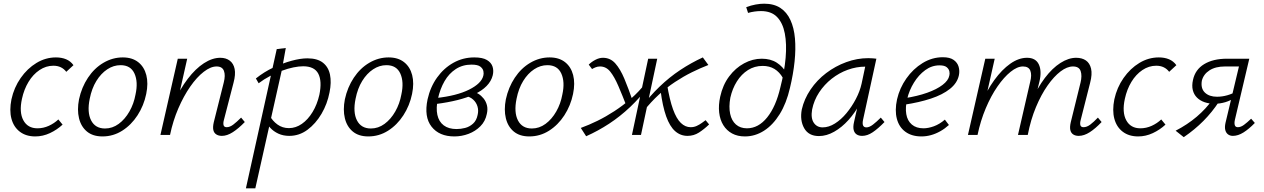

<svg xmlns="http://www.w3.org/2000/svg" viewBox="-20 -731 6845 1040"><path d="M171 8Q121 8 87.5 -17.5Q54 -43 42 -88Q30 -133 42 -193Q56 -257 92 -308.5Q128 -360 177.5 -390Q227 -420 283 -420Q314 -420 338 -410Q362 -400 378 -378L339 -342Q327 -358 309.5 -366.5Q292 -375 269 -375Q229 -375 194 -351.5Q159 -328 134.5 -287.5Q110 -247 99 -196Q83 -123 106.5 -79.5Q130 -36 183 -36Q215 -36 244.5 -49.5Q274 -63 296 -84L319 -56Q289 -28 250.5 -10Q212 8 171 8Z M535 8Q483 8 451 -18.5Q419 -45 408 -90.5Q397 -136 408 -193Q422 -258 456.5 -310Q491 -362 540.5 -391Q590 -420 645 -420Q696 -420 728.5 -394.5Q761 -369 772.5 -324.5Q784 -280 772 -222Q759 -159 725 -106.5Q691 -54 642 -23Q593 8 535 8ZM549 -35Q589 -35 623 -60Q657 -85 681 -127Q705 -169 714 -219Q729 -287 708.5 -332.5Q688 -378 633 -378Q595 -378 561 -355.5Q527 -333 502 -292.5Q477 -252 466 -196Q451 -123 473.5 -79Q496 -35 549 -35Z M1182 5Q1164 5 1151.5 -3Q1139 -11 1135.5 -27Q1132 -43 1138 -69L1192 -284Q1202 -323 1193 -347Q1184 -371 1153 -371Q1121 -371 1083.5 -342Q1046 -313 1010.5 -262Q975 -211 946 -144Q917 -77 901 0H862Q885 -95 920 -172Q955 -249 997 -304Q1039 -359 1084.5 -388.5Q1130 -418 1173 -418Q1204 -418 1224.5 -402.5Q1245 -387 1251 -357.5Q1257 -328 1245 -283L1193 -82Q1188 -64 1191 -53Q1194 -42 1208 -42Q1225 -42 1243.5 -56Q1262 -70 1286 -94L1306 -70Q1272 -35 1241 -15Q1210 5 1182 5ZM849 0 943 -413H994L901 0Z M1312 289 1479 -465 1528 -471 1506 -349 1363 289ZM1547 5Q1514 5 1488 -7Q1462 -19 1444 -38.5Q1426 -58 1416 -82L1440 -106Q1456 -76 1483 -56.5Q1510 -37 1545 -37Q1582 -37 1615 -60Q1648 -83 1673 -124Q1698 -165 1710 -218Q1725 -292 1704 -332Q1683 -372 1622 -372Q1599 -372 1569.5 -366Q1540 -360 1507.5 -348Q1475 -336 1442.5 -319Q1410 -302 1381 -280L1366 -306Q1411 -342 1461.5 -365.5Q1512 -389 1560 -402Q1608 -415 1645 -415Q1699 -415 1729 -391.5Q1759 -368 1767.5 -326.5Q1776 -285 1765 -231Q1753 -168 1721.5 -114.5Q1690 -61 1645.5 -28Q1601 5 1547 5Z M1975 8Q1923 8 1891 -18.5Q1859 -45 1848 -90.5Q1837 -136 1848 -193Q1862 -258 1896.5 -310Q1931 -362 1980.5 -391Q2030 -420 2085 -420Q2136 -420 2168.5 -394.5Q2201 -369 2212.5 -324.5Q2224 -280 2212 -222Q2199 -159 2165 -106.5Q2131 -54 2082 -23Q2033 8 1975 8ZM1989 -35Q2029 -35 2063 -60Q2097 -85 2121 -127Q2145 -169 2154 -219Q2169 -287 2148.5 -332.5Q2128 -378 2073 -378Q2035 -378 2001 -355.5Q1967 -333 1942 -292.5Q1917 -252 1906 -196Q1891 -123 1913.5 -79Q1936 -35 1989 -35Z M2441 8Q2359 8 2317.5 -45Q2276 -98 2296 -193Q2311 -260 2347.5 -311Q2384 -362 2436 -391Q2488 -420 2549 -420Q2594 -420 2617.5 -406Q2641 -392 2648 -370Q2655 -348 2649 -323Q2641 -291 2615.5 -265Q2590 -239 2550 -220.5Q2510 -202 2458 -189Q2406 -176 2344 -168L2342 -200Q2454 -212 2521 -245.5Q2588 -279 2598 -321Q2601 -331 2598.5 -345Q2596 -359 2582 -370Q2568 -381 2534 -381Q2486 -381 2449 -357Q2412 -333 2388 -291.5Q2364 -250 2352 -196Q2341 -146 2349 -109Q2357 -72 2383.5 -52Q2410 -32 2453 -32Q2476 -32 2499.5 -38Q2523 -44 2542 -61Q2561 -78 2567 -108Q2573 -132 2566.5 -154Q2560 -176 2543 -191.5Q2526 -207 2501 -211L2538 -237Q2555 -233 2571 -223Q2587 -213 2599.5 -197.5Q2612 -182 2617.5 -161Q2623 -140 2617 -114Q2609 -74 2582 -47Q2555 -20 2518 -6Q2481 8 2441 8Z M2847 8Q2795 8 2763 -18.5Q2731 -45 2720 -90.5Q2709 -136 2720 -193Q2734 -258 2768.5 -310Q2803 -362 2852.5 -391Q2902 -420 2957 -420Q3008 -420 3040.5 -394.5Q3073 -369 3084.5 -324.5Q3096 -280 3084 -222Q3071 -159 3037 -106.5Q3003 -54 2954 -23Q2905 8 2847 8ZM2861 -35Q2901 -35 2935 -60Q2969 -85 2993 -127Q3017 -169 3026 -219Q3041 -287 3020.5 -332.5Q3000 -378 2945 -378Q2907 -378 2873 -355.5Q2839 -333 2814 -292.5Q2789 -252 2778 -196Q2763 -123 2785.5 -79Q2808 -35 2861 -35Z M3155 7 3126 -38Q3170 -54 3216 -76.5Q3262 -99 3308 -129Q3354 -159 3397.5 -196.5Q3441 -234 3478 -282L3497 -268Q3448 -203 3393.5 -151.5Q3339 -100 3279.5 -61Q3220 -22 3155 7ZM3377 -148Q3351 -215 3329.5 -265Q3308 -315 3285.5 -343Q3263 -371 3230 -371Q3217 -371 3205 -366Q3193 -361 3187 -357L3169 -381Q3184 -396 3205 -407Q3226 -418 3246 -418Q3286 -418 3313 -387.5Q3340 -357 3362 -304.5Q3384 -252 3408 -182ZM3403 0 3491 -413H3540L3452 0ZM3468 -131 3450 -145Q3499 -210 3552.5 -261.5Q3606 -313 3665 -352Q3724 -391 3787 -420L3817 -379Q3773 -362 3727.5 -339.5Q3682 -317 3636.5 -287Q3591 -257 3548.5 -218Q3506 -179 3468 -131ZM3704 5Q3666 5 3637 -20.5Q3608 -46 3588.5 -100.5Q3569 -155 3558 -241L3593 -275Q3607 -190 3625.5 -139Q3644 -88 3668 -65Q3692 -42 3721 -42Q3739 -42 3754 -49Q3769 -56 3781.5 -65Q3794 -74 3802 -80L3821 -57Q3794 -31 3766 -13Q3738 5 3704 5Z M4015 8Q3975 8 3945.5 -8Q3916 -24 3898 -53Q3880 -82 3875.5 -121.5Q3871 -161 3881 -207Q3895 -271 3929.5 -317Q3964 -363 4010.5 -388Q4057 -413 4106 -413Q4154 -413 4187.5 -391.5Q4221 -370 4240 -335L4220 -310Q4202 -341 4175 -357.5Q4148 -374 4111 -374Q4067 -374 4031.5 -351.5Q3996 -329 3971.5 -290Q3947 -251 3936 -202Q3927 -152 3935 -114.5Q3943 -77 3966.5 -56.5Q3990 -36 4026 -36Q4088 -36 4135.5 -95Q4183 -154 4207 -258Q4229 -343 4235.5 -418Q4242 -493 4231 -550Q4220 -607 4189 -639Q4158 -671 4102 -671Q4085 -671 4067 -668.5Q4049 -666 4032 -661L4022 -692Q4048 -702 4073 -706.5Q4098 -711 4119 -711Q4172 -711 4207 -688Q4242 -665 4261.5 -622.5Q4281 -580 4286 -523Q4291 -466 4284 -398Q4277 -330 4259 -255Q4240 -172 4203.5 -113Q4167 -54 4118.5 -23Q4070 8 4015 8Z M4416 6Q4360 6 4336 -36.5Q4312 -79 4323 -138Q4336 -195 4370.5 -246Q4405 -297 4455 -335Q4505 -373 4564 -394.5Q4623 -416 4683 -416Q4697 -416 4708 -415Q4719 -414 4727 -413L4655 -83Q4646 -41 4673 -41Q4689 -41 4708.5 -56Q4728 -71 4751 -94L4771 -70Q4736 -34 4707 -14.5Q4678 5 4650 5Q4632 5 4620 -3Q4608 -11 4604 -27.5Q4600 -44 4606 -70L4645 -243L4679 -277Q4666 -222 4639 -171.5Q4612 -121 4576 -81Q4540 -41 4498.5 -17.5Q4457 6 4416 6ZM4436 -41Q4469 -41 4502.5 -62Q4536 -83 4565 -118Q4594 -153 4616 -195Q4638 -237 4647 -278L4671 -391L4699 -368Q4693 -369 4684 -369.5Q4675 -370 4667 -370Q4619 -370 4572 -353Q4525 -336 4485 -304.5Q4445 -273 4417 -230.5Q4389 -188 4379 -138Q4371 -91 4388 -66Q4405 -41 4436 -41Z M4971 8Q4919 8 4884.5 -17Q4850 -42 4838 -87.5Q4826 -133 4839 -193Q4853 -254 4889.5 -306Q4926 -358 4977.5 -389.5Q5029 -421 5087 -421Q5125 -421 5145.5 -406.5Q5166 -392 5172.5 -369.5Q5179 -347 5174 -323Q5165 -281 5125.5 -249.5Q5086 -218 5022.5 -197Q4959 -176 4879 -164L4880 -199Q4950 -210 5002 -228.5Q5054 -247 5085.5 -271Q5117 -295 5122 -321Q5125 -331 5122.5 -344Q5120 -357 5108 -367Q5096 -377 5069 -377Q5027 -377 4991.5 -351Q4956 -325 4930.5 -283.5Q4905 -242 4894 -196Q4883 -149 4889 -113Q4895 -77 4919 -56.5Q4943 -36 4982 -36Q5008 -36 5038.5 -47Q5069 -58 5098 -83L5120 -54Q5098 -34 5073 -20Q5048 -6 5022.5 1Q4997 8 4971 8Z M5823 5Q5805 5 5793 -3Q5781 -11 5777.5 -27Q5774 -43 5780 -69L5833 -284Q5842 -321 5833.5 -346Q5825 -371 5792 -371Q5760 -371 5724.5 -344Q5689 -317 5654.5 -268Q5620 -219 5591.5 -151Q5563 -83 5547 0H5509Q5531 -99 5565 -177Q5599 -255 5639.5 -308.5Q5680 -362 5724 -390Q5768 -418 5809 -418Q5841 -418 5862 -403.5Q5883 -389 5890 -359Q5897 -329 5885 -283L5834 -82Q5829 -64 5832 -53Q5835 -42 5849 -42Q5867 -42 5885.5 -56Q5904 -70 5927 -94L5947 -70Q5914 -35 5883 -15Q5852 5 5823 5ZM5223 0 5317 -413H5368L5275 0ZM5240 0Q5260 -89 5292.5 -165Q5325 -241 5366 -297.5Q5407 -354 5452.5 -386Q5498 -418 5543 -418Q5590 -418 5607 -382Q5624 -346 5610 -288L5539 0H5494L5560 -287Q5570 -325 5561 -348Q5552 -371 5521 -371Q5490 -371 5454 -342Q5418 -313 5383 -262.5Q5348 -212 5319.5 -144.5Q5291 -77 5275 0Z M6145 8Q6095 8 6061.5 -17.5Q6028 -43 6016 -88Q6004 -133 6016 -193Q6030 -257 6066 -308.5Q6102 -360 6151.5 -390Q6201 -420 6257 -420Q6288 -420 6312 -410Q6336 -400 6352 -378L6313 -342Q6301 -358 6283.5 -366.5Q6266 -375 6243 -375Q6203 -375 6168 -351.5Q6133 -328 6108.5 -287.5Q6084 -247 6073 -196Q6057 -123 6080.5 -79.5Q6104 -36 6157 -36Q6189 -36 6218.5 -49.5Q6248 -63 6270 -84L6293 -56Q6263 -28 6224.5 -10Q6186 8 6145 8Z M6658 5Q6643 5 6632 -3Q6621 -11 6617 -26.5Q6613 -42 6618 -65L6691 -371H6616Q6564 -371 6531.5 -350Q6499 -329 6490 -294Q6483 -252 6506.5 -229.5Q6530 -207 6572 -207Q6600 -207 6628 -215Q6656 -223 6680 -237L6673 -205Q6646 -186 6617 -177.5Q6588 -169 6559 -169Q6529 -169 6504.5 -177.5Q6480 -186 6463.5 -202.5Q6447 -219 6441 -243Q6435 -267 6442 -298Q6454 -354 6502.5 -383.5Q6551 -413 6626 -413H6747L6669 -82Q6665 -64 6668.5 -53Q6672 -42 6685 -42Q6701 -42 6718 -54.5Q6735 -67 6757 -88L6777 -65Q6745 -32 6715.5 -13.5Q6686 5 6658 5ZM6392 12 6348 -23Q6412 -56 6462.5 -99Q6513 -142 6549 -193L6582 -179Q6546 -124 6499 -76.5Q6452 -29 6392 12Z"/></svg>

Font: Ysabeau Office Light
Style: Italic
Weight: 300
Italic angle: -12°
Designer: Christian Thalmann (Catharsis Fonts)
Version: Version 2.001;gftools[0.9.30]; featfreeze: tnum,lnum,ss02